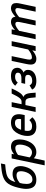

<svg xmlns="http://www.w3.org/2000/svg" viewBox="1544 -2326 975 4102"><g transform="rotate(-90 2031.0 -274.5)"><path d="M193.8 -434.1Q233.9 -463.4 278.1 -478.3Q322.3 -493.2 361.8 -493.2Q451.2 -493.2 492.7 -449.5Q534.2 -405.8 534.2 -317.9Q534.2 -299.3 530.3 -274.4Q526.4 -249.5 518.8 -222.4Q511.2 -195.3 500.7 -168.5Q490.2 -141.6 477.1 -119.1Q438.5 -53.7 378.7 -19.3Q318.8 15.1 240.2 15.1Q140.1 15.1 93.5 -40.5Q46.9 -96.2 46.9 -207Q46.9 -226.6 50 -253.4Q53.2 -280.3 59.1 -311Q64.9 -341.8 73.2 -375.2Q81.5 -408.7 91.8 -441.9Q109.4 -497.1 130.1 -539.1Q150.9 -581.1 178.5 -612.5Q206.1 -644 242.7 -665.8Q279.3 -687.5 328.6 -702.6Q377.9 -717.8 442.1 -726.8Q506.3 -735.8 589.8 -742.2L570.8 -650.9Q509.8 -646 461.7 -640.4Q413.6 -634.8 375.7 -625.5Q337.9 -616.2 309.1 -601.8Q280.3 -587.4 258.8 -564.9Q237.3 -542.5 221.7 -510.5Q206.1 -478.5 193.8 -434.1ZM173.8 -338.9Q165 -311 158.9 -272.5Q152.8 -233.9 152.8 -192.9Q152.8 -130.9 177.5 -99.9Q202.1 -68.8 246.1 -68.8Q291.5 -68.8 324.7 -91.8Q357.9 -114.7 379.9 -152.8Q390.1 -170.4 398.4 -190.7Q406.7 -210.9 412.6 -231.9Q418.5 -252.9 421.6 -273.9Q424.8 -294.9 424.8 -314.9Q424.8 -363.3 403.3 -385.7Q381.8 -408.2 335 -408.2Q318.8 -408.2 303.2 -405.3Q287.6 -402.3 273.2 -397.5Q258.8 -392.6 245.6 -386.2Q232.4 -379.9 221.7 -373.5Q195.8 -357.9 173.8 -338.9Z M651.9 192.9H549.8L697.8 -512.2H795.9L785.6 -460.9Q822.8 -490.2 862.3 -508.5Q901.9 -526.9 945.8 -526.9Q1025.9 -526.9 1064.9 -482.2Q1104 -437.5 1104 -344.2Q1104 -312 1097.7 -272.9Q1091.3 -233.9 1077.9 -194.1Q1064.5 -154.3 1043.2 -116.5Q1022 -78.6 991.9 -49.6Q961.9 -20.5 922.6 -2.7Q883.3 15.1 834 15.1Q791 15.1 758.1 0.7Q725.1 -13.7 701.7 -40ZM719.7 -127.9Q740.2 -106 767.1 -92Q793.9 -78.1 827.6 -78.1Q855.5 -78.1 878.7 -90.1Q901.9 -102.1 920.2 -122.3Q938.5 -142.6 952.4 -168.9Q966.3 -195.3 975.3 -224.1Q984.4 -252.9 989 -281.7Q993.7 -310.5 993.7 -335.9Q993.7 -387.7 975.3 -410.9Q957 -434.1 916 -434.1Q897 -434.1 877.9 -429.4Q858.9 -424.8 840.3 -416.7Q821.8 -408.7 804.7 -398.2Q787.6 -387.7 772.9 -376Z M1292.5 -233.9Q1288.6 -217.3 1287.1 -201.9Q1285.6 -186.5 1285.6 -172.9Q1285.6 -119.6 1310.5 -97.9Q1335.4 -76.2 1386.7 -76.2Q1425.8 -76.2 1457.3 -91.1Q1488.8 -106 1516.6 -133.8L1577.6 -69.8Q1559.1 -49.8 1538.6 -33.9Q1518.1 -18.1 1493.9 -7.1Q1469.7 3.9 1440.7 9.5Q1411.6 15.1 1376.5 15.1Q1325.2 15.1 1287.8 2Q1250.5 -11.2 1225.8 -35.6Q1201.2 -60.1 1189.5 -94.7Q1177.7 -129.4 1177.7 -172.9Q1177.7 -204.1 1182.6 -236.6Q1187.5 -269 1197.5 -301.3Q1207.5 -333.5 1222.2 -364.3Q1236.8 -395 1255.9 -422.9Q1272 -446.3 1292.7 -465.6Q1313.5 -484.9 1339.1 -498.5Q1364.7 -512.2 1396 -519.5Q1427.2 -526.9 1463.9 -526.9Q1509.3 -526.9 1543 -515.1Q1576.7 -503.4 1598.9 -481.7Q1621.1 -460 1631.8 -428.7Q1642.6 -397.5 1642.6 -357.9Q1642.6 -352.5 1642.1 -344.5Q1641.6 -336.4 1640.6 -326.9Q1639.6 -317.4 1638.4 -307.6Q1637.2 -297.9 1635.7 -290L1623.5 -233.9ZM1536.6 -311Q1539.1 -323.7 1540.3 -335.7Q1541.5 -347.7 1541.5 -357.9Q1541.5 -399.4 1521.7 -420.7Q1502 -441.9 1455.6 -441.9Q1420.9 -441.9 1396 -430.2Q1371.1 -418.5 1352.5 -395Q1339.8 -379.4 1328.9 -357.7Q1317.9 -335.9 1309.6 -311Z M1899.9 -512.2 1856 -300.8H1908.7Q1929.2 -300.8 1947.8 -309.3Q1966.3 -317.9 1986.3 -341.3Q2006.3 -364.7 2030 -406Q2053.7 -447.3 2084 -512.2H2192.9Q2172.4 -466.3 2154.5 -431.6Q2136.7 -397 2121.3 -371.1Q2106 -345.2 2092 -327.1Q2078.1 -309.1 2064.7 -296.6Q2051.3 -284.2 2037.8 -276.1Q2024.4 -268.1 2009.8 -262.2Q2038.6 -250 2055.4 -229.5Q2072.3 -209 2081.5 -177.5Q2090.8 -146 2095 -102.3Q2099.1 -58.6 2103 0H2002Q1997.1 -61 1992.2 -102.8Q1987.3 -144.5 1977.3 -170.2Q1967.3 -195.8 1950.2 -206.8Q1933.1 -217.8 1903.8 -217.8H1837.9L1792 0H1690.9L1798.8 -512.2Z M2309.1 -304.2H2415Q2433.6 -304.2 2453.9 -307.4Q2474.1 -310.5 2491 -318.8Q2507.8 -327.1 2518.6 -341.8Q2529.3 -356.4 2529.3 -379.9Q2529.3 -396 2522.7 -407.2Q2516.1 -418.5 2504.4 -425.5Q2492.7 -432.6 2476.8 -435.8Q2460.9 -439 2441.9 -439Q2399.9 -439 2370.4 -424.8Q2340.8 -410.6 2318.8 -382.8L2251 -437Q2288.1 -482.9 2338.6 -504.9Q2389.2 -526.9 2456.1 -526.9Q2545.4 -526.9 2589.8 -492.4Q2634.3 -458 2634.3 -390.1Q2634.3 -369.6 2627.2 -349.9Q2620.1 -330.1 2606.9 -312.7Q2593.8 -295.4 2574.7 -281.2Q2555.7 -267.1 2531.2 -257.8Q2556.2 -248 2573 -225.3Q2589.8 -202.6 2589.8 -166Q2589.8 -122.6 2572.3 -88.6Q2554.7 -54.7 2523.2 -31.7Q2491.7 -8.8 2448.5 3.2Q2405.3 15.1 2354 15.1Q2313 15.1 2281.7 8.1Q2250.5 1 2228 -11.5Q2205.6 -23.9 2191.2 -40.5Q2176.8 -57.1 2168.9 -76.2L2258.3 -129.9Q2273.9 -99.6 2296.9 -86.4Q2319.8 -73.2 2356 -73.2Q2377.9 -73.2 2400.6 -78.4Q2423.3 -83.5 2441.9 -94.5Q2460.4 -105.5 2472.2 -122.8Q2483.9 -140.1 2483.9 -165Q2483.9 -195.3 2465.1 -209.7Q2446.3 -224.1 2401.9 -224.1H2292Z M2883.3 -512.2 2822.3 -220.2Q2816.4 -192.9 2812.7 -170.9Q2809.1 -148.9 2809.1 -131.8Q2809.1 -102.5 2821 -90.8Q2833 -79.1 2857.4 -79.1Q2876.5 -79.1 2897.2 -85.2Q2918 -91.3 2939.5 -102.1Q2960.9 -112.8 2982.7 -127.7Q3004.4 -142.6 3025.4 -160.2L3100.1 -512.2H3203.1L3095.2 0H2992.2L3007.3 -70.8Q2986.8 -52.2 2964.8 -36.6Q2942.9 -21 2920.2 -9.5Q2897.5 2 2874 8.5Q2850.6 15.1 2827.1 15.1Q2792 15.1 2768.3 5.6Q2744.6 -3.9 2730 -20Q2715.3 -36.1 2709.2 -57.9Q2703.1 -79.6 2703.1 -104Q2703.1 -124.5 2706.5 -149.4Q2710 -174.3 2715.3 -199.2L2781.2 -512.2Z M3833 0 3897 -301.8Q3903.3 -329.6 3906.7 -350.3Q3910.2 -371.1 3910.2 -386.2Q3910.2 -433.1 3866.2 -433.1Q3849.1 -433.1 3830.3 -426.3Q3811.5 -419.4 3792.2 -408Q3772.9 -396.5 3753.9 -381.8Q3734.9 -367.2 3717.3 -352.1L3642.1 0H3539.1L3603 -301.8Q3609.4 -330.6 3612.3 -351.1Q3615.2 -371.6 3615.2 -382.8Q3615.2 -407.7 3605.7 -420.4Q3596.2 -433.1 3570.3 -433.1Q3553.2 -433.1 3534.2 -425.5Q3515.1 -418 3495.6 -406.2Q3476.1 -394.5 3457.5 -380.1Q3439 -365.7 3423.3 -352.1L3348.1 0H3245.1L3353 -512.2H3456.1L3440.9 -440.9Q3461.4 -460.4 3483.2 -476.3Q3504.9 -492.2 3526.1 -503.4Q3547.4 -514.6 3568.1 -520.8Q3588.9 -526.9 3607.9 -526.9Q3667 -526.9 3694.6 -501.7Q3722.2 -476.6 3723.1 -431.2Q3774.4 -476.6 3817.9 -501.7Q3861.3 -526.9 3900.9 -526.9Q3934.6 -526.9 3957 -518.3Q3979.5 -509.8 3992.9 -494.6Q4006.3 -479.5 4011.7 -458.7Q4017.1 -438 4017.1 -414.1Q4017.1 -396 4014.4 -375.2Q4011.7 -354.5 4006.3 -331.1L3936 0Z"/></g></svg>

Font: Clear Sans Medium
Style: Italic
Weight: 500
Italic angle: -12°
Foundry: Intel Corporation
Version: Version 1.00